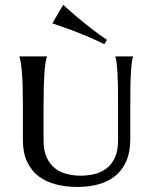

<svg xmlns="http://www.w3.org/2000/svg" viewBox="-20 -757 630 790"><path d="M465.8 -326.2Q465.8 -369.6 465.3 -401.9Q464.8 -434.1 463.4 -457.5Q461.9 -481 460 -496.8Q458 -512.7 455.1 -522.9V-524.9H526.9V-522.9Q523.9 -512.7 522 -496.6Q520 -480.5 518.6 -456.8Q517.1 -433.1 516.6 -400.6Q516.1 -368.2 516.1 -324.2V-184.1Q516.1 -131.3 499.8 -94.2Q483.4 -57.1 454.6 -33.4Q425.8 -9.8 386 1.2Q346.2 12.2 298.8 12.2Q251 12.2 210 1.7Q168.9 -8.8 138.9 -31.7Q108.9 -54.7 91.6 -91.3Q74.2 -127.9 74.2 -180.2V-324.2Q74.2 -368.2 73.2 -400.6Q72.3 -433.1 70.3 -456.8Q68.4 -480.5 65.9 -496.6Q63.5 -512.7 60.1 -522.9V-524.9H172.9V-522.9Q169.4 -512.7 167 -496.8Q164.6 -481 162.8 -457.5Q161.1 -434.1 160.2 -401.9Q159.2 -369.6 159.2 -326.2V-180.2Q159.2 -136.7 172.4 -108.6Q185.5 -80.6 207 -64Q228.5 -47.4 255.9 -40.8Q283.2 -34.2 312 -34.2Q341.3 -34.2 368.9 -40.8Q396.5 -47.4 418.2 -64Q439.9 -80.6 452.9 -108.6Q465.8 -136.7 465.8 -180.2ZM240.2 -737.3Q268.1 -711.4 298.3 -686Q324.2 -664.1 356.2 -639.2Q388.2 -614.3 419.9 -593.3L409.2 -575.2Q392.1 -584 374 -592Q356 -600.1 337.6 -607.9Q319.3 -615.7 301.8 -622.6Q284.2 -629.4 268.6 -635.3Q231 -648.9 195.3 -661.1Z"/></svg>

Font: Marcellus SC
Style: Regular
Weight: 400
Designer: Astigmatic (AOETI)
Foundry: Astigmatic (AOETI)
Version: Version 1.001